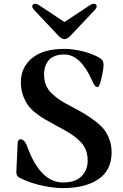

<svg xmlns="http://www.w3.org/2000/svg" viewBox="-20 -966 644 1002"><path d="M148.4 -932.6Q148.4 -946.3 164.1 -946.3Q173.8 -946.3 193.4 -932.6L315.4 -851.6H317.4L439.5 -932.6Q459 -946.3 468.8 -946.3Q484.4 -946.3 484.4 -932.6Q484.4 -924.8 476.6 -916L347.7 -779.3Q330.1 -761.7 316.4 -761.7Q302.7 -761.7 285.2 -779.3L156.2 -916Q148.4 -924.8 148.4 -932.6ZM65.4 -68.4Q65.4 -78.1 66.4 -93.8L72.3 -222.7Q73.2 -230.5 77.6 -234.9Q82 -239.3 86.9 -239.3Q107.4 -239.3 121.1 -204.1Q189.5 -13.7 308.6 -13.7Q373 -13.7 405.3 -45.9Q437.5 -78.1 437.5 -128.9Q437.5 -160.2 427.2 -185.1Q417 -210 394 -231.9Q371.1 -253.9 343.8 -271Q316.4 -288.1 273.4 -310.5Q238.3 -330.1 214.8 -343.3Q191.4 -356.4 165 -377.4Q138.7 -398.4 124 -419.9Q109.4 -441.4 99.1 -471.7Q88.9 -502 88.9 -537.1Q88.9 -614.3 147 -662.6Q205.1 -710.9 316.4 -710.9Q353.5 -710.9 394.5 -702.1Q435.5 -693.4 465.8 -680.7Q500 -666 510.3 -655.8Q520.5 -645.5 520.5 -627.9Q520.5 -609.4 512.7 -572.3Q500 -511.7 490.2 -511.7Q481.4 -511.7 475.1 -518.6Q468.8 -525.4 461.9 -543Q400.4 -681.6 316.4 -681.6Q261.7 -681.6 235.8 -653.3Q210 -625 210 -577.1Q210 -546.9 219.7 -522.5Q229.5 -498 250 -478.5Q270.5 -459 292.5 -444.3Q314.5 -429.7 348.6 -412.1Q393.6 -388.7 421.9 -371.6Q450.2 -354.5 480 -331.5Q509.8 -308.6 525.9 -286.6Q542 -264.6 552.2 -234.9Q562.5 -205.1 562.5 -170.9Q562.5 -78.1 494.1 -31.2Q425.8 15.6 308.6 15.6Q263.7 15.6 210.4 4.9Q157.2 -5.9 115.2 -23.4Q82 -37.1 73.7 -43.9Q65.4 -50.8 65.4 -68.4Z"/></svg>

Font: Monomakh Unicode TT
Style: Medium
Weight: 500
Designer: Alexey Kryukov, Aleksandr Andreev
Version: Version 1.1